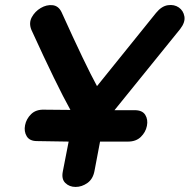

<svg xmlns="http://www.w3.org/2000/svg" viewBox="-20 -737 749 758"><path d="M228 -60Q222 -30 238 -14.5Q254 1 278.5 1Q303 1 325 -14.5Q347 -30 353 -62Q374 -171 375 -178H485Q517 -178 536 -196.5Q555 -215 560 -240Q565 -265 553.5 -283.5Q542 -302 512 -302H432L691 -622Q712 -649 708 -672Q704 -695 686 -707.5Q668 -720 643 -716.5Q618 -713 596 -686L363 -397Q318 -479 223 -689Q211 -714 187.5 -716.5Q164 -719 141 -705.5Q118 -692 105.5 -669Q93 -646 104 -619Q204 -400 258 -303Q204 -304 154 -304Q122 -305 103 -286.5Q84 -268 79 -243Q74 -218 85.5 -199Q97 -180 126 -180Q184 -179 251 -178Q250 -170 228 -60Z"/></svg>

Font: Balsamiq Sans
Style: Bold Italic
Weight: 700
Italic angle: -12°
Designer: Michael Angeles
Foundry: Balsamiq SRL
Version: Version 1.020; ttfautohint (v1.8.4.7-5d5b);gftools[0.9.26]